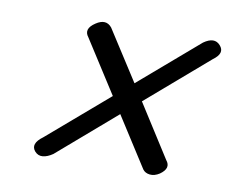

<svg xmlns="http://www.w3.org/2000/svg" viewBox="-53 -603 631 523"><g transform="rotate(10 262.5 -341.5)"><path d="M73 -154Q56 -173.5 87.5 -196.5L254.5 -340L161 -486Q144.5 -507 173.5 -526Q200.5 -544 217.5 -523L306.5 -384.5L471 -526Q500 -546.5 517 -527Q534.5 -507.5 505.5 -486.5L335 -339.5L428 -193.5Q444.5 -173.5 417.5 -154.5Q403.5 -145.5 390.5 -147Q377.5 -148.5 371 -157.5L283 -295L122.5 -156.5Q108 -146.5 95 -145.2Q82 -144 73 -154Z"/></g></svg>

Font: Fraunces 9pt SemiBold
Style: Italic
Weight: 600
Italic angle: -16°
Version: Version 1.000;[b76b70a41]